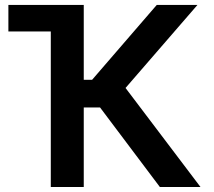

<svg xmlns="http://www.w3.org/2000/svg" viewBox="-20 -747 855 767"><path d="M618.6 0 379.6 -317.8H314.6V0H182.9V-621.4H13.5V-727.3H314.6V-428.3H348L606.2 -727.3H768.8L481.5 -395.6L780.9 0Z"/></svg>

Font: InterMG SemiBold
Style: Regular
Weight: 600
Designer: Rasmus Andersson
Foundry: rsms
Version: Version 3.019;December 26, 2023;FontCreator 15.0.0.2955 64-b